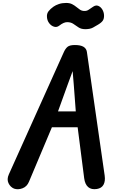

<svg xmlns="http://www.w3.org/2000/svg" viewBox="-20 -1318 828 1339"><path d="M78 -2.5Q52 -13.5 39.2 -40.8Q26.5 -68 41.5 -101.5L424 -952Q435.5 -978.5 450.8 -991.2Q466 -1004 502 -1004Q542 -1004 562.2 -991.8Q582.5 -979.5 586 -956L710 -93.5Q715.5 -54 701.8 -29.5Q688 -5 655.5 0Q617.5 6 595 -13.2Q572.5 -32.5 567 -75.5L521.5 -430.5H342L182 -50.5Q168 -16.5 136.8 -4.8Q105.5 7 78 -2.5ZM384.5 -541H508.5L494.5 -727.5L486.5 -822L452.5 -729.5ZM575 -1114.5Q546.5 -1114.5 528 -1126.8Q509.5 -1139 492 -1151.2Q474.5 -1163.5 448 -1163.5Q437 -1163.5 423.8 -1158Q410.5 -1152.5 393 -1139Q376.5 -1126 357 -1131.8Q337.5 -1137.5 323.2 -1156Q309 -1174.5 307.5 -1199Q305.5 -1222.5 318.2 -1239.2Q331 -1256 353 -1271.5Q368.5 -1282.5 391 -1290Q413.5 -1297.5 441 -1297.5Q466 -1297.5 482.8 -1289Q499.5 -1280.5 512.5 -1269.5Q525.5 -1258.5 538.5 -1250Q551.5 -1241.5 569.5 -1241.5Q586 -1241.5 597.8 -1249.8Q609.5 -1258 630 -1271.5Q648.5 -1284 665.5 -1277Q682.5 -1270 693.5 -1251.8Q704.5 -1233.5 705.5 -1212Q706.5 -1189 697.5 -1175Q688.5 -1161 664.5 -1146.5Q649 -1137 628.8 -1125.8Q608.5 -1114.5 575 -1114.5Z"/></svg>

Font: Edu NSW ACT Cursive
Style: Regular
Weight: 400
Designer: Tina and Corey Anderson, Eben Sorkin, Mirko Velimirovic
Foundry: Sorkin Type Co.
Version: Version 2.000